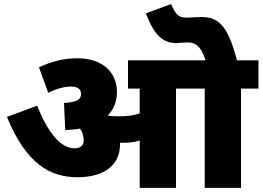

<svg xmlns="http://www.w3.org/2000/svg" viewBox="-20 -916 1280 936"><path d="M565 -212C565 -215 565 -218 565 -220C569 -220 574 -220 578 -220C607 -220 634 -222 661 -231V0H838V-484H978V0H1155V-484H1240V-622H1135C1089 -803 1036 -833 962 -833C933 -833 912 -830 886 -830C849 -830 836 -847 814 -896L691 -851C733 -741 776 -706 841 -706C854 -706 873 -709 897 -709C926 -709 958 -698 982 -622H604V-484H661V-363C631 -353 599 -349 561 -349C539 -349 521 -350 505 -352C535 -383 550 -422 550 -468C550 -562 482 -632 356 -632C283 -632 222 -612 170 -588L215 -464C254 -483 292 -494 328 -494C355 -494 375 -484 375 -458C375 -432 358 -418 292 -414L298 -282C324 -283 348 -285 370 -289C382 -272 388 -252 388 -231C388 -206 371 -193 343 -193C273 -193 210 -277 161 -401L14 -346C107 -117 225 -52 357 -52C488 -52 565 -111 565 -212Z"/></svg>

Font: Noto Sans Black
Style: Italic
Weight: 900
Italic angle: -12°
Designer: Monotype Design Team
Foundry: Monotype Imaging Inc.
Version: Version 2.013